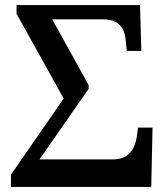

<svg xmlns="http://www.w3.org/2000/svg" viewBox="-20 -734 661 754"><path d="M23 -48 230 -347 45 -680V-714H530L535 -534H478L473 -582Q464 -658 385 -658H185L328 -400V-385L135 -108H424Q506 -108 518 -203L522 -233H579L574 0H23Z"/></svg>

Font: Noto Serif SemiBold
Style: Regular
Weight: 600
Designer: Monotype Design Team
Foundry: Monotype Imaging Inc.
Version: Version 1.001